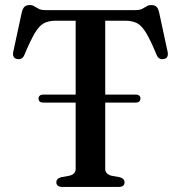

<svg xmlns="http://www.w3.org/2000/svg" viewBox="-20 -740 716 760"><path d="M132.5 -350Q132.5 -357 137.2 -361.2Q142 -365.5 150 -365.5H518Q526.5 -365.5 531.2 -361.2Q536 -357 536 -350Q536 -342.5 531.2 -338.2Q526.5 -334 518 -334H150Q142 -334 137.2 -338.2Q132.5 -342.5 132.5 -350ZM159.5 -700H516.5Q533.5 -700 543.2 -705.2Q553 -710.5 560.8 -715.2Q568.5 -720 578.5 -720Q591.5 -720 598.8 -713.8Q606 -707.5 609.5 -692.5L643.5 -535Q646 -523 642.2 -515.5Q638.5 -508 628.5 -506.5Q619 -504.5 611.8 -508.2Q604.5 -512 600 -522.5Q576 -580.5 558.8 -609.2Q541.5 -638 522.8 -648Q504 -658 475.5 -658H396.5V-71.5Q396.5 -61 403 -54.2Q409.5 -47.5 421 -44.5L454 -38.5Q473 -33.5 473 -18Q473 0 448.5 0H227.5Q215 0 209 -5Q203 -10 203 -18Q203 -33.5 222 -38.5L255 -44.5Q267 -47.5 273.2 -54.2Q279.5 -61 279.5 -71.5V-658H201Q172.5 -658 153.8 -648Q135 -638 117.8 -609Q100.5 -580 76.5 -522.5Q72 -512 64.5 -508.2Q57 -504.5 47.5 -506.5Q38 -508 34 -515.5Q30 -523 32.5 -535L66.5 -692.5Q70.5 -707.5 77.5 -713.8Q84.5 -720 97.5 -720Q108 -720 115.5 -715.2Q123 -710.5 133 -705.2Q143 -700 159.5 -700Z"/></svg>

Font: Fraunces 11pt
Style: Regular
Weight: 400
Version: Version 1.000;[b76b70a41]